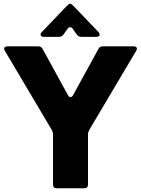

<svg xmlns="http://www.w3.org/2000/svg" viewBox="-20 -1012 758 1032"><path d="M285 0Q265 0 265 -20V-290Q265 -301 258 -314L6 -739Q2 -747 2 -750Q2 -756 7 -759.5Q12 -763 20 -763H185Q202 -763 209 -749L345 -501Q351 -490 359 -490Q367 -490 373 -501L509 -749Q516 -763 533 -763H698Q706 -763 711 -759.5Q716 -756 716 -750Q716 -747 712 -739L460 -314Q453 -301 453 -290V-20Q453 0 433 0ZM215 -814Q207 -814 202.5 -817.5Q198 -821 198 -826Q198 -832 204 -839L340 -981Q350 -992 357 -992Q363 -992 374 -981L510 -839Q516 -832 516 -826Q516 -821 511.5 -817.5Q507 -814 499 -814H417Q402 -814 393 -826L371 -857Q365 -866 357 -866Q349 -866 343 -857L321 -826Q313 -814 297 -814Z"/></svg>

Font: Open Sauce Two Black
Style: Regular
Weight: 900
Designer: Alfredo Marco Pradil
Foundry: Creative Sauce Fz LLC
Version: Version 1.477